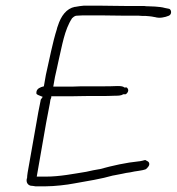

<svg xmlns="http://www.w3.org/2000/svg" viewBox="-20 -641 621 674"><path d="M108 -319C106 -310 110 -309 120 -305L130 -301L123 -291L122 -285C116 -256 112 -235 109 -216L77 -35C76 -28 75 -21 75 -15L74 -14C71 1 79 9 88 11C92 11 98 12 104 13H142C170 13 215 8 240 3C285 -5 336 -13 377 -25H378L409 -31C418 -33 427 -35 437 -36C457 -41 476 -41 492 -47C499 -53 507 -61 503 -70C501 -74 498 -75 494 -77C492 -79 492 -79 488 -79C485 -78 477 -76 471 -75H470C421 -70 377 -60 329 -47H328C315 -45 300 -42 283 -38C239 -31 190 -21 141 -21H109L142 -210C145 -226 149 -248 155 -278L157 -291C157 -291 160 -298 160 -299V-303H228C261 -304 298 -304 332 -304C349 -304 367 -304 385 -305H386C393 -305 406 -305 412 -310H421C425 -312 429 -317 430 -322C431 -327 428 -331 425 -334H416C412 -339 399 -339 392 -339C374 -338 356 -338 338 -338H288C270 -338 252 -338 235 -337H167L173 -371C178 -392 182 -412 186 -430C198 -480 206 -536 233 -577C237 -580 241 -586 251 -586C256 -586 264 -587 271 -587H335C363 -587 381 -586 414 -586H466C474 -585 483 -585 492 -585L504 -584C508 -584 518 -582 523 -581H524C540 -576 559 -580 573 -586C584 -591 582 -607 574 -610L559 -613C549 -616 537 -617 524 -618L499 -619C496 -619 491 -619 486 -620H420C387 -620 368 -621 340 -621H273C264 -620 254 -619 245 -617H243C213 -611 194 -585 183 -550C182 -546 180 -543 180 -541V-540C164 -490 154 -434 141 -378L134 -338C121 -335 110 -330 108 -319Z"/></svg>

Font: Scribbler
Style: HLIta
Weight: 100
Designer: Mew Too
Foundry: Cannot Into Space Fonts
Version: Version 1.001